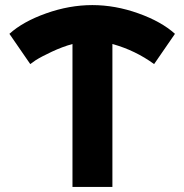

<svg xmlns="http://www.w3.org/2000/svg" viewBox="-20 -735 725 755"><path d="M422 0H265V-562Q225 -551 183.5 -531.5Q142 -512 120 -498L99 -483L17 -602Q70 -650 161.5 -682.5Q253 -715 343 -715Q433 -715 524 -682.5Q615 -650 668 -602L586 -483Q512 -537 422 -562Z"/></svg>

Font: Montserrat Alternates
Style: Bold
Weight: 700
Version: Version 2.001